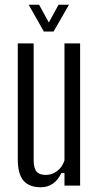

<svg xmlns="http://www.w3.org/2000/svg" viewBox="-20 -783 411 810"><path d="M152 7Q104 7 79.5 -20.5Q55 -48 55 -112V-600H122V-107Q122 -74 134 -59.5Q146 -45 173 -45Q199 -45 220.5 -61Q242 -77 252 -106V-600H318V0H252V-53H239Q210 7 152 7ZM101 -763H145L186 -688L227 -763H271L206 -650H165Z"/></svg>

Font: Big Shoulders Display
Style: Regular
Weight: 400
Designer: Patric King
Foundry: XO Type Co
Version: Version 1.000; ttfautohint (v1.8.2)